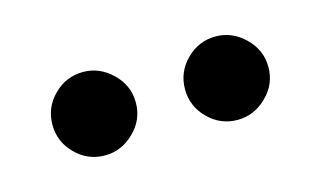

<svg xmlns="http://www.w3.org/2000/svg" viewBox="-33 -667 419 249"><g transform="rotate(-15 176.5 -543.0)"><path d="M264 -599Q286 -599 303 -582.5Q320 -566 320 -543Q320 -520 303 -503.5Q286 -487 264 -487Q241 -487 224.5 -503.5Q208 -520 208 -543Q208 -566 224.5 -582.5Q241 -599 264 -599ZM86 -599Q108 -599 125 -582.5Q142 -566 142 -543Q142 -520 125 -503.5Q108 -487 86 -487Q63 -487 46.5 -503.5Q30 -520 30 -543Q30 -566 46.5 -582.5Q63 -599 86 -599Z"/></g></svg>

Font: Podkova VF Beta
Style: Regular
Weight: 400
Designer: Ilya Yudin
Foundry: Cyreal (www.cyreal.org)
Version: Version 2.100